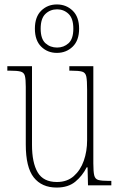

<svg xmlns="http://www.w3.org/2000/svg" viewBox="-20 -834 540 864"><path d="M235 10Q168 10 132 -35.5Q96 -81 96 -184V-443Q96 -477 92 -492.5Q88 -508 72.5 -512Q57 -516 24 -516H13V-536H124V-182Q124 -102 149.5 -58.5Q175 -15 236 -15Q282 -15 312 -41.5Q342 -68 357 -110.5Q372 -153 372 -203V-431Q372 -471 368.5 -489Q365 -507 350 -511.5Q335 -516 300 -516H292V-536H400V-99Q400 -62 404 -45Q408 -28 423 -24Q438 -20 470 -20H481V0H376L374 -81H370Q351 -43 319 -16.5Q287 10 235 10ZM236 -596Q194 -596 165.5 -624Q137 -652 137 -705Q137 -758 165.5 -786Q194 -814 236 -814Q278 -814 307 -786Q336 -758 336 -705Q336 -652 307 -624Q278 -596 236 -596ZM237 -620Q267 -620 288.5 -639.5Q310 -659 310 -705Q310 -751 288.5 -771.5Q267 -792 237 -792Q206 -792 184.5 -771.5Q163 -751 163 -705Q163 -659 184.5 -639.5Q206 -620 237 -620Z"/></svg>

Font: Noto Serif Armenian Condensed Thin
Style: Regular
Weight: 100
Width: 3
Designer: Monotype Design Team
Foundry: Monotype Imaging Inc.
Version: Version 2.008; ttfautohint (v1.8.4.7-5d5b)